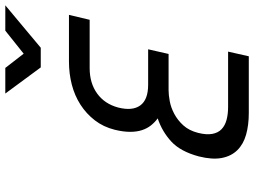

<svg xmlns="http://www.w3.org/2000/svg" viewBox="-140 -842 981 742"><g transform="rotate(-90 351.0 -470.5)"><path d="M538 -804H462L361 -941H460L515 -870L604 -941H702ZM505 0H286Q239 0 202 -10.5Q165 -21 142 -44.5Q119 -68 112 -104.5Q105 -141 118 -193Q137 -264 175.5 -299.5Q214 -335 265 -352Q250 -363 238 -378Q226 -393 219.5 -413Q213 -433 213 -459Q213 -485 221 -518Q232 -562 257.5 -595Q283 -628 318 -650.5Q353 -673 395.5 -684Q438 -695 485 -695H665L646 -615H459Q401 -615 361 -586Q321 -557 307 -505Q293 -450 315 -419.5Q337 -389 395 -389H532L514 -310H374Q356 -310 331.5 -305.5Q307 -301 282.5 -288Q258 -275 238 -253Q218 -231 209 -196Q201 -164 205 -141.5Q209 -119 223 -105.5Q237 -92 259 -86Q281 -80 309 -80H523Z"/></g></svg>

Font: Panefresco 500wt
Style: Italic
Weight: 700
Foundry: Campivisivi & Chank Co
Version: Version 1.000